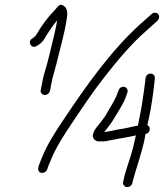

<svg xmlns="http://www.w3.org/2000/svg" viewBox="-20 -699 684 801"><path d="M626.7 -646C621.4 -646 616.5 -644 612.1 -640L601 -630C592.9 -622.7 581.2 -612.3 565.8 -599C444 -488.7 342.5 -345.7 247.3 -203C211.5 -150.1 177.8 -98.1 155.5 -43C147.5 -23.7 142.9 -11.7 141.7 -7C139.6 0.9 137.3 7.1 141 14C149.3 29.4 171.8 22.3 177.3 7C180.4 -4.5 182 -7.8 192.4 -32C213.2 -83.9 245.4 -133.3 279.3 -184C320.7 -246.1 367.1 -315.2 412.1 -373C467.1 -443.5 527 -515.8 590.8 -571L637.3 -613C640.9 -616.3 643.1 -620.8 643.7 -626.5C644.8 -637.5 637.6 -646 626.7 -646ZM587.1 -373 585.4 -357C582.3 -327.1 578.1 -305.1 573.3 -270C569.1 -238.8 560.6 -205.8 555.3 -175C549.9 -174.3 544.7 -173.3 539.5 -172C516.9 -166.1 492.3 -161.5 467.6 -158C451.9 -154.9 431.7 -149.9 414.5 -148C423 -157.9 429.1 -166.1 437.7 -178C450.8 -194 457 -208.2 467.5 -224C473.5 -234 473.5 -234 483.2 -250C493.9 -268.6 502.3 -283.8 507.8 -303L511.8 -313C513 -318.3 512.6 -323.3 510.4 -328C503.5 -342.7 478.6 -338.9 474.8 -322L470.7 -312C459.6 -278 437.1 -248.9 422.1 -220C415.1 -207.3 398.7 -188.6 390.6 -177C380.5 -165.9 370.4 -152 367.4 -137C364.5 -121.8 377.9 -110.4 390.4 -109H409.4C418.1 -109 428.6 -110.7 440.9 -114C475.2 -121.2 513.7 -126.1 546 -134H547C542 -111.3 537.8 -93.3 534.4 -80C523.5 -37.1 504.1 9.9 495.7 51L493.6 61C492.5 65.7 493.5 70.2 496.7 74.5C506.5 87.8 528.1 81.4 532.2 65L534.2 55C537.6 40.5 542.9 27.5 546.7 12C553.5 -9.1 565.9 -50 572.2 -73.5C576.2 -88.3 584.2 -116.3 586.7 -140C606.6 -142.5 611.7 -170.5 594.6 -177C596 -184.3 597.8 -192.3 600.1 -201C610.9 -249.8 619.3 -308.1 624.4 -357L626.1 -373C627.2 -383.6 618.7 -392 608.1 -392C597.5 -392 588.2 -383.6 587.1 -373ZM134.2 -508 143.9 -514C153.2 -520.7 160.8 -529 166.5 -539C173.1 -552.1 193.2 -580.9 201.6 -592.5C206.8 -599.7 212.1 -607.4 218.3 -613C216.1 -599 212.6 -581.3 207.7 -560C193.5 -502.9 181.7 -446.1 165.3 -394C158.9 -372.9 156 -353.1 151.9 -333L149.9 -323C148.7 -318.3 149.7 -313.8 152.9 -309.5C162.8 -296.2 184.8 -303.7 188.5 -320L190.6 -330C192 -336.7 193.5 -345 195.2 -355C199.7 -379.5 208 -403.8 215.3 -432C227.6 -485.5 249 -557.1 257.4 -614C263.8 -649.7 261.7 -667.8 239.1 -678.5C227.4 -684 216.1 -664.6 206.7 -655C180.1 -628.3 152.2 -590.7 132.2 -555C129.8 -551 126.7 -547.7 123.1 -545L114.4 -538C91.6 -525.7 112.6 -491.4 134.2 -508Z"/></svg>

Font: Just Breathe
Style: Obl2
Weight: 400
Foundry: Cannot Into Space Fonts
Version: Version 0.72